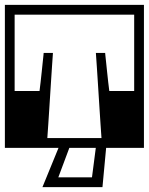

<svg xmlns="http://www.w3.org/2000/svg" viewBox="-40 -606 610 787"><path d="M550 -307H510Q510 -307 510 -324.2Q510 -341.5 510 -368.8Q510 -396 510 -426.5Q510 -457 510 -484.2Q510 -511.5 510 -528.8Q510 -546 510 -546Q510 -546 510 -546Q510 -546 510 -546Q510 -546 510 -546Q510 -546 510 -546Q510 -546 510 -546Q510 -546 510 -546Q510 -546 510 -546Q510 -546 510 -546Q510 -546 510 -546Q510 -546 510 -546Q510 -546 510 -546Q510 -546 510 -546Q510 -546 510 -546Q510 -546 491.8 -546Q473.5 -546 444.8 -546Q416 -546 384 -546Q352 -546 323.2 -546Q294.5 -546 276.2 -546Q258 -546 258 -546Q258 -556 258 -566.2Q258 -576.5 258 -586Q258 -586 258 -586Q258 -586 258 -586Q258 -586 258 -586Q258 -586 258 -586Q258 -586 258 -586Q258 -586 279 -586Q300 -586 333.2 -586Q366.5 -586 404 -586Q441.5 -586 474.8 -586Q508 -586 529 -586Q550 -586 550 -586Q550 -586 550 -586Q550 -586 550 -586Q550 -586 550 -586Q550 -586 550 -586Q550 -586 550 -565.8Q550 -545.5 550 -513.8Q550 -482 550 -446.5Q550 -411 550 -379.2Q550 -347.5 550 -327.2Q550 -307 550 -307ZM-20 -307Q-20 -307 -20 -327.2Q-20 -347.5 -20 -379.2Q-20 -411 -20 -446.5Q-20 -482 -20 -513.8Q-20 -545.5 -20 -565.8Q-20 -586 -20 -586Q-20 -586 -20 -586Q-20 -586 -20 -586Q-20 -586 -20 -586Q-20 -586 -20 -586Q-20 -586 1 -586Q22 -586 55.2 -586Q88.5 -586 126 -586Q163.5 -586 196.8 -586Q230 -586 251 -586Q272 -586 272 -586Q272 -586 272 -586Q272 -586 272 -586Q272 -586 272 -586Q272 -586 272 -586Q272 -586 272 -586Q272 -576.5 272 -566.2Q272 -556 272 -546Q272 -546 253.8 -546Q235.5 -546 206.8 -546Q178 -546 146 -546Q114 -546 85.2 -546Q56.5 -546 38.2 -546Q20 -546 20 -546Q20 -546 20 -546Q20 -546 20 -546Q20 -546 20 -546Q20 -546 20 -546Q20 -546 20 -546Q20 -546 20 -546Q20 -546 20 -546Q20 -546 20 -546Q20 -546 20 -546Q20 -546 20 -546Q20 -546 20 -546Q20 -546 20 -546Q20 -546 20 -546Q20 -546 20 -528.8Q20 -511.5 20 -484.2Q20 -457 20 -426.5Q20 -396 20 -368.8Q20 -341.5 20 -324.2Q20 -307 20 -307ZM550 0Q550 0 550 0Q550 0 550 0Q508 0 469.8 0Q431.5 0 395.5 0Q359.5 0 324.8 0Q290 0 255 0Q255 0 255 0Q255 0 255 0Q255 0 255 0Q255 0 255 0Q255 0 255 0Q255 -10 255 -20.2Q255 -30.5 255 -40Q255 -40 273.2 -40Q291.5 -40 315.5 -40Q339.5 -40 357.8 -40Q376 -40 376 -40Q376 -40 376 -40Q376 -40 376 -40Q376 -40 376 -40Q376 -40 376 -40Q376 -40 376 -40Q376 -40 376 -40Q376 -40 376 -40Q376 -40 376 -40Q376 -40 376 -40Q376 -40 376 -40Q376 -40 376 -40Q376 -40 376 -40Q374 -69 372 -98Q370 -127 368.2 -156.2Q366.5 -185.5 364.5 -214.5Q362.5 -243.5 360.8 -272.8Q359 -302 357 -331Q355 -360 353 -389Q353 -389 357.8 -389Q362.5 -389 367.2 -389Q372 -389 372 -389Q372 -389 372 -389Q372 -389 372 -389Q372 -389 376.8 -389Q381.5 -389 386.2 -389Q391 -389 391 -389Q391 -389 392 -378.2Q393 -367.5 395 -350Q397 -332.5 399 -311.5Q401 -290.5 403.5 -270Q406 -249.5 408 -233Q413 -233 418.8 -233Q424.5 -233 431 -233Q437.5 -233 444.5 -233Q451.5 -233 459 -233Q466.5 -233 473.5 -233Q480.5 -233 487 -233Q493.5 -233 499.2 -233Q505 -233 510 -233Q510 -253 510 -272.8Q510 -292.5 510 -312Q510 -331.5 510 -351.2Q510 -371 510 -391H550ZM-20 0V-391H20Q20 -371 20 -351.2Q20 -331.5 20 -312Q20 -292.5 20 -272.8Q20 -253 20 -233Q25 -233 30.8 -233Q36.5 -233 43 -233Q49.5 -233 56.5 -233Q63.5 -233 71 -233Q78.5 -233 85.5 -233Q92.5 -233 99 -233Q105.5 -233 111.2 -233Q117 -233 122 -233Q124 -249.5 126.5 -270Q129 -290.5 131 -311.5Q133 -332.5 135 -350Q137 -367.5 138 -378.2Q139 -389 139 -389Q139 -389 143.8 -389Q148.5 -389 153.2 -389Q158 -389 158 -389Q158 -389 158 -389Q158 -389 158 -389Q158 -389 162.8 -389Q167.5 -389 172.2 -389Q177 -389 177 -389Q175 -360 173 -331Q171 -302 169.2 -272.8Q167.5 -243.5 165.5 -214.5Q163.5 -185.5 161.8 -156.2Q160 -127 158 -98Q156 -69 154 -40Q154 -40 154 -40Q154 -40 154 -40Q154 -40 154 -40Q154 -40 154 -40Q154 -40 154 -40Q154 -40 154 -40Q154 -40 154 -40Q154 -40 154 -40Q154 -40 154 -40Q154 -40 154 -40Q154 -40 154 -40Q154 -40 154 -40Q154 -40 172.2 -40Q190.5 -40 214.5 -40Q238.5 -40 256.8 -40Q275 -40 275 -40Q275 -30.5 275 -20.2Q275 -10 275 0Q275 0 275 0Q275 0 275 0Q275 0 275 0Q275 0 275 0Q275 0 275 0Q240 0 205.2 0Q170.5 0 134.5 0Q98.5 0 60.2 0Q22 0 -20 0Q-20 0 -20 0Q-20 0 -20 0ZM396 -10 380 161Q380 161 380 161Q380 161 380 161Q380 161 380 161Q380 161 362.2 161Q344.5 161 316.5 161Q288.5 161 257 161Q225.5 161 197.5 161Q169.5 161 151.8 161Q134 161 134 161Q134 161 134 161Q134 161 134 161L204 -10H248L199 121Q199 121 199 121Q199 121 199 121Q199 121 213 121Q227 121 247.5 121Q268 121 288.5 121Q309 121 323 121Q337 121 337 121Q337 121 337 121Q337 121 337 121L354 -10Z"/></svg>

Font: Honk
Style: Regular
Weight: 400
Designer: Noopur Datye & Yesha Goshar
Foundry: Ek Type
Version: Version 1.000